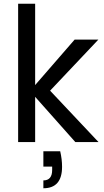

<svg xmlns="http://www.w3.org/2000/svg" viewBox="-20 -760 555 1027"><path d="M507 0H383L168 -242V0H77V-740H168V-305L379 -548H506L248 -275ZM302 49Q312 92 312 132Q312 247 212 247V205Q259 205 259 149V131H212V49Z"/></svg>

Font: A Bank Premium Regular
Style: Regular
Weight: 400
Designer: Ninad Kale (Devanagari), Jonny Pinhorn (Latin), Htun Naung (Myanmar)
Foundry: Indian Type Foundry
Version: 4.004